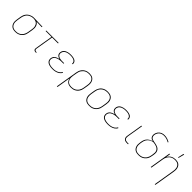

<svg xmlns="http://www.w3.org/2000/svg" viewBox="394 -2470 4412 4412"><g transform="rotate(45 2600.0 -264.5)"><path d="M242 8Q212 8 184 2Q156 -4 133.5 -19.5Q111 -35 95.5 -58Q80 -81 73 -108Q66 -135 66.5 -164.5Q67 -194 72 -223L88 -323Q93 -350 101.5 -376Q110 -402 125.5 -426Q141 -450 163 -469.5Q185 -489 210 -501.5Q235 -514 261.5 -521Q288 -528 315 -528H348L604 -520L601 -501L426 -506Q452 -492 468.5 -468.5Q485 -445 492.5 -416.5Q500 -388 499.5 -357.5Q499 -327 494 -297L477 -197Q473 -169 464 -142Q455 -115 439 -90.5Q423 -66 400.5 -46.5Q378 -27 351.5 -14.5Q325 -2 297 3Q269 8 242 8ZM243 -11Q268 -11 293 -15.5Q318 -20 342 -31.5Q366 -43 386.5 -61.5Q407 -80 421.5 -102.5Q436 -125 444.5 -150Q453 -175 457 -200L473 -300Q478 -325 479 -349.5Q480 -374 475 -397.5Q470 -421 459 -441.5Q448 -462 430.5 -477Q413 -492 390.5 -499.5Q368 -507 343 -509H314Q290 -509 265.5 -502.5Q241 -496 218 -484Q195 -472 175.5 -454Q156 -436 142.5 -414Q129 -392 121 -368Q113 -344 109 -320L92 -220Q88 -194 87 -167.5Q86 -141 92 -116.5Q98 -92 111.5 -71Q125 -50 145 -36Q165 -22 190.5 -16.5Q216 -11 243 -11Z M926 8H909Q894 8 880 3.5Q866 -1 856 -11.5Q846 -22 844 -37Q842 -52 845 -68L917 -501H726L729 -520H1131L1128 -501H937L865 -68Q863 -56 864.5 -45Q866 -34 873 -26Q880 -18 891 -14.5Q902 -11 913 -11H927Z M1451 8Q1426 8 1400.5 5.5Q1375 3 1351.5 -3.5Q1328 -10 1307 -22Q1286 -34 1271.5 -52.5Q1257 -71 1252 -95.5Q1247 -120 1251 -146Q1254 -162 1260.5 -179Q1267 -196 1279 -209.5Q1291 -223 1306 -233Q1321 -243 1337.5 -250.5Q1354 -258 1371 -263Q1388 -268 1405 -271Q1383 -277 1363 -287Q1343 -297 1328.5 -313.5Q1314 -330 1309.5 -352.5Q1305 -375 1309 -399Q1312 -421 1323.5 -442Q1335 -463 1353 -478.5Q1371 -494 1393 -503.5Q1415 -513 1437 -518.5Q1459 -524 1481 -526Q1503 -528 1525 -528Q1547 -528 1568.5 -526Q1590 -524 1610.5 -519Q1631 -514 1650 -505Q1669 -496 1682.5 -481.5Q1696 -467 1702.5 -447Q1709 -427 1706 -405L1705 -400H1684L1685 -404Q1688 -423 1682 -440.5Q1676 -458 1663 -470.5Q1650 -483 1633.5 -490.5Q1617 -498 1598.5 -502Q1580 -506 1561.5 -507.5Q1543 -509 1524 -509Q1504 -509 1484 -507.5Q1464 -506 1444.5 -501Q1425 -496 1405.5 -488Q1386 -480 1370 -466.5Q1354 -453 1343.5 -434.5Q1333 -416 1329 -396Q1326 -376 1330.5 -357Q1335 -338 1347 -324Q1359 -310 1376 -301.5Q1393 -293 1412 -288Q1431 -283 1450.5 -281.5Q1470 -280 1490 -280H1550L1547 -261H1487Q1466 -261 1444 -259.5Q1422 -258 1400.5 -253Q1379 -248 1357.5 -240Q1336 -232 1317.5 -218.5Q1299 -205 1287 -184.5Q1275 -164 1271 -143Q1268 -120 1273 -98.5Q1278 -77 1291.5 -61.5Q1305 -46 1324.5 -36Q1344 -26 1365 -20.5Q1386 -15 1408.5 -13Q1431 -11 1454 -11Q1474 -11 1494 -12.5Q1514 -14 1534.5 -18.5Q1555 -23 1574.5 -31Q1594 -39 1612 -50.5Q1630 -62 1645 -78.5Q1660 -95 1669 -115L1686 -106Q1677 -85 1661 -67Q1645 -49 1625.5 -36Q1606 -23 1584 -14.5Q1562 -6 1540 -1Q1518 4 1495.5 6Q1473 8 1451 8Z M1807 215 1896 -323Q1901 -351 1910 -378Q1919 -405 1935 -429.5Q1951 -454 1973 -473.5Q1995 -493 2021.5 -505.5Q2048 -518 2076 -523Q2104 -528 2131 -528Q2161 -528 2189 -522Q2217 -516 2240 -500.5Q2263 -485 2278 -462Q2293 -439 2300 -412Q2307 -385 2307 -355.5Q2307 -326 2302 -297L2285 -197Q2281 -170 2272 -143Q2263 -116 2247.5 -91.5Q2232 -67 2209.5 -47Q2187 -27 2161.5 -14.5Q2136 -2 2108 3Q2080 8 2053 8Q2022 8 1993 1Q1964 -6 1941 -23.5Q1918 -41 1903.5 -66.5Q1889 -92 1884 -122L1828 215ZM2051 -11Q2076 -11 2101 -15.5Q2126 -20 2150 -31.5Q2174 -43 2194.5 -61.5Q2215 -80 2229.5 -102.5Q2244 -125 2252.5 -150Q2261 -175 2265 -200L2281 -300Q2286 -326 2286.5 -352.5Q2287 -379 2281.5 -403.5Q2276 -428 2262.5 -449Q2249 -470 2228.5 -484Q2208 -498 2183 -503.5Q2158 -509 2131 -509Q2106 -509 2080.5 -504.5Q2055 -500 2031.5 -488.5Q2008 -477 1987.5 -458.5Q1967 -440 1952 -417.5Q1937 -395 1929 -370Q1921 -345 1917 -320L1900 -221Q1896 -195 1895 -168.5Q1894 -142 1900 -117.5Q1906 -93 1919.5 -72Q1933 -51 1953 -36.5Q1973 -22 1998.5 -16.5Q2024 -11 2051 -11Z M2646 8Q2616 8 2587.5 2Q2559 -4 2535.5 -19Q2512 -34 2496.5 -57Q2481 -80 2473.5 -107Q2466 -134 2466.5 -164Q2467 -194 2472 -223L2488 -323Q2493 -351 2502.5 -378Q2512 -405 2528 -430Q2544 -455 2567 -474.5Q2590 -494 2617 -506.5Q2644 -519 2672 -523.5Q2700 -528 2727 -528Q2757 -528 2785.5 -522Q2814 -516 2837.5 -501Q2861 -486 2877 -463Q2893 -440 2900.5 -413Q2908 -386 2907.5 -356Q2907 -326 2902 -297L2885 -197Q2881 -169 2871.5 -142Q2862 -115 2845.5 -90Q2829 -65 2806 -45.5Q2783 -26 2756.5 -13.5Q2730 -1 2701.5 3.5Q2673 8 2646 8ZM2647 -11Q2672 -11 2697.5 -15.5Q2723 -20 2747.5 -31.5Q2772 -43 2793 -61Q2814 -79 2828.5 -101.5Q2843 -124 2852 -149Q2861 -174 2865 -200L2881 -300Q2886 -326 2886.5 -353Q2887 -380 2881 -404.5Q2875 -429 2861 -450Q2847 -471 2826 -484.5Q2805 -498 2779.5 -503.5Q2754 -509 2727 -509Q2702 -509 2676 -504.5Q2650 -500 2626 -488.5Q2602 -477 2581 -459Q2560 -441 2545 -418.5Q2530 -396 2521.5 -371Q2513 -346 2509 -320L2492 -220Q2488 -194 2487.5 -167Q2487 -140 2493 -115.5Q2499 -91 2513 -70Q2527 -49 2547.5 -35.5Q2568 -22 2594 -16.5Q2620 -11 2647 -11Z M3251 8Q3226 8 3200.5 5.5Q3175 3 3151.5 -3.5Q3128 -10 3107 -22Q3086 -34 3071.5 -52.5Q3057 -71 3052 -95.5Q3047 -120 3051 -146Q3054 -162 3060.5 -179Q3067 -196 3079 -209.5Q3091 -223 3106 -233Q3121 -243 3137.5 -250.5Q3154 -258 3171 -263Q3188 -268 3205 -271Q3183 -277 3163 -287Q3143 -297 3128.5 -313.5Q3114 -330 3109.5 -352.5Q3105 -375 3109 -399Q3112 -421 3123.5 -442Q3135 -463 3153 -478.5Q3171 -494 3193 -503.5Q3215 -513 3237 -518.5Q3259 -524 3281 -526Q3303 -528 3325 -528Q3347 -528 3368.5 -526Q3390 -524 3410.5 -519Q3431 -514 3450 -505Q3469 -496 3482.5 -481.5Q3496 -467 3502.5 -447Q3509 -427 3506 -405L3505 -400H3484L3485 -404Q3488 -423 3482 -440.5Q3476 -458 3463 -470.5Q3450 -483 3433.5 -490.5Q3417 -498 3398.5 -502Q3380 -506 3361.5 -507.5Q3343 -509 3324 -509Q3304 -509 3284 -507.5Q3264 -506 3244.5 -501Q3225 -496 3205.5 -488Q3186 -480 3170 -466.5Q3154 -453 3143.5 -434.5Q3133 -416 3129 -396Q3126 -376 3130.5 -357Q3135 -338 3147 -324Q3159 -310 3176 -301.5Q3193 -293 3212 -288Q3231 -283 3250.5 -281.5Q3270 -280 3290 -280H3350L3347 -261H3287Q3266 -261 3244 -259.5Q3222 -258 3200.5 -253Q3179 -248 3157.5 -240Q3136 -232 3117.5 -218.5Q3099 -205 3087 -184.5Q3075 -164 3071 -143Q3068 -120 3073 -98.5Q3078 -77 3091.5 -61.5Q3105 -46 3124.5 -36Q3144 -26 3165 -20.5Q3186 -15 3208.5 -13Q3231 -11 3254 -11Q3274 -11 3294 -12.5Q3314 -14 3334.5 -18.5Q3355 -23 3374.5 -31Q3394 -39 3412 -50.5Q3430 -62 3445 -78.5Q3460 -95 3469 -115L3486 -106Q3477 -85 3461 -67Q3445 -49 3425.5 -36Q3406 -23 3384 -14.5Q3362 -6 3340 -1Q3318 4 3295.5 6Q3273 8 3251 8Z M3906 0H3861Q3844 0 3827.5 -3Q3811 -6 3796.5 -13.5Q3782 -21 3772 -33.5Q3762 -46 3756.5 -61.5Q3751 -77 3751.5 -94Q3752 -111 3755 -128L3820 -520H3840L3774 -125Q3771 -104 3773.5 -83Q3776 -62 3788.5 -47Q3801 -32 3820.5 -25.5Q3840 -19 3861 -19H3905Z M4246 8Q4216 8 4187.5 2Q4159 -4 4135.5 -19Q4112 -34 4096.5 -57Q4081 -80 4073.5 -107Q4066 -134 4066.5 -164Q4067 -194 4072 -223L4078 -263Q4082 -285 4089 -307Q4096 -329 4108.5 -349.5Q4121 -370 4138 -387Q4155 -404 4175 -417Q4195 -430 4217 -438.5Q4239 -447 4261 -451Q4237 -456 4215 -466Q4193 -476 4179.5 -495.5Q4166 -515 4162 -540Q4158 -565 4162 -590Q4166 -611 4174.5 -632Q4183 -653 4196.5 -671.5Q4210 -690 4228.5 -704Q4247 -718 4268 -727Q4289 -736 4310.5 -739.5Q4332 -743 4353 -743Q4402 -743 4446 -729Q4490 -715 4529 -692L4519 -676Q4482 -698 4441 -711Q4400 -724 4354 -724Q4326 -724 4296.5 -716.5Q4267 -709 4243 -690Q4219 -671 4203.5 -644Q4188 -617 4183 -589Q4179 -565 4183 -541.5Q4187 -518 4201.5 -501.5Q4216 -485 4238.5 -477.5Q4261 -470 4283.5 -466Q4306 -462 4329 -458Q4352 -454 4374 -447.5Q4396 -441 4417 -431.5Q4438 -422 4454 -407.5Q4470 -393 4481 -373Q4492 -353 4496 -330.5Q4500 -308 4498 -284Q4496 -260 4492 -236L4485 -197Q4481 -169 4471.5 -142Q4462 -115 4446 -90.5Q4430 -66 4406.5 -46Q4383 -26 4356.5 -13.5Q4330 -1 4301.5 3.5Q4273 8 4246 8ZM4247 -11Q4272 -11 4297.5 -15.5Q4323 -20 4347.5 -31.5Q4372 -43 4393 -61Q4414 -79 4428.5 -101.5Q4443 -124 4452 -149.5Q4461 -175 4465 -200L4471 -239Q4476 -267 4477 -295.5Q4478 -324 4468.5 -348.5Q4459 -373 4439.5 -391Q4420 -409 4396 -419.5Q4372 -430 4345.5 -435.5Q4319 -441 4291 -445Q4268 -443 4245 -436.5Q4222 -430 4200.5 -417.5Q4179 -405 4161 -387.5Q4143 -370 4130 -349Q4117 -328 4110 -305.5Q4103 -283 4099 -260L4092 -220Q4088 -194 4087.5 -167Q4087 -140 4093.5 -115.5Q4100 -91 4113.5 -70Q4127 -49 4147.5 -35.5Q4168 -22 4194 -16.5Q4220 -11 4247 -11Z M4988 215 5073 -300Q5078 -326 5078.5 -352Q5079 -378 5073.5 -402.5Q5068 -427 5055 -448Q5042 -469 5022.5 -483Q5003 -497 4978 -503Q4953 -509 4927 -509Q4903 -509 4877.5 -504.5Q4852 -500 4828.5 -488Q4805 -476 4785 -457.5Q4765 -439 4751 -417Q4737 -395 4729 -370.5Q4721 -346 4717 -321L4664 0H4643L4729 -520H4750L4733 -416Q4747 -442 4768.5 -464.5Q4790 -487 4817 -501.5Q4844 -516 4873 -522Q4902 -528 4930 -528Q4959 -528 4987 -521.5Q5015 -515 5037 -499.5Q5059 -484 5073 -461Q5087 -438 5093.5 -411Q5100 -384 5099.5 -355Q5099 -326 5094 -297L5009 215ZM4930 -600 4963 -744H4986L4948 -600Z"/></g></svg>

Font: Iosevka Aile Thin
Style: Italic
Weight: 100
Italic angle: -9°
Designer: Belleve Invis
Foundry: Belleve Invis
Version: Version 31.1.0; ttfautohint (v1.8.4)